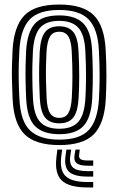

<svg xmlns="http://www.w3.org/2000/svg" viewBox="-20 -630 522 847"><path d="M241.5 10Q137.8 10 89.5 -36.5Q41.2 -83 35.8 -190.8Q33.5 -235 32.8 -271.6Q32 -308.2 32.8 -341.9Q33.5 -375.5 35.5 -410Q41.5 -514 87.6 -562Q133.8 -610 241.5 -610Q346 -610 393.4 -563.1Q440.8 -516.2 446.2 -410Q449.8 -342 449.5 -291.4Q449.2 -240.8 446.5 -191Q440.5 -84.5 393.5 -37.2Q346.5 10 241.5 10ZM241.5 -14Q333.2 -14 372.2 -57.1Q411.2 -100.2 416.5 -192.8Q419.2 -242 419.5 -290.4Q419.8 -338.8 416.2 -408.8Q411.5 -502.5 371.1 -544.2Q330.8 -586 241.5 -586Q150.5 -586 110.6 -543.8Q70.8 -501.5 65.5 -408.2Q63.8 -377.8 62.9 -346Q62 -314.2 62.6 -276.8Q63.2 -239.2 65.8 -191.2Q70.8 -93.5 113.5 -53.8Q156.2 -14 241.5 -14ZM241.5 -38Q171.5 -38 135.6 -72.5Q99.8 -107 95.5 -194.2Q93.5 -234.2 92.9 -271.4Q92.2 -308.5 92.9 -342.1Q93.5 -375.8 95.2 -405.2Q100 -487 132.8 -524.5Q165.5 -562 241.5 -562Q312.8 -562 347.4 -527Q382 -492 386.2 -408.2Q388.5 -363.8 389.1 -327Q389.8 -290.2 389.1 -258.2Q388.5 -226.2 386.8 -195.8Q382 -111 348.5 -74.5Q315 -38 241.5 -38ZM241.5 -62Q299.2 -62 326 -93.2Q352.8 -124.5 356.8 -196.8Q359.2 -238 359.5 -289.4Q359.8 -340.8 356.5 -405Q353 -477.2 325.6 -507.6Q298.2 -538 241.5 -538Q183.2 -538 156.4 -507Q129.5 -476 125.2 -404.2Q123.8 -377.8 123 -346Q122.2 -314.2 122.8 -276.8Q123.2 -239.2 125.5 -195.5Q129.2 -122.5 157 -92.2Q184.8 -62 241.5 -62ZM241.5 -86Q199.2 -86 178.9 -111.5Q158.5 -137 155.5 -197Q153.5 -236.2 152.9 -270.5Q152.2 -304.8 152.9 -337.1Q153.5 -369.5 155.2 -403Q158.8 -462.5 178.6 -488.2Q198.5 -514 241.5 -514Q282.2 -514 302.9 -489.4Q323.5 -464.8 326.5 -404Q329.5 -343.8 329.5 -293.6Q329.5 -243.5 326.8 -198Q323.5 -138 303.6 -112Q283.8 -86 241.5 -86ZM241.5 -110Q269.8 -110 282 -131.9Q294.2 -153.8 296.8 -199.5Q299.2 -242 299.5 -289.8Q299.8 -337.5 296.5 -402.5Q294.5 -446.5 282.2 -468.2Q270 -490 241.5 -490Q212.8 -490 200.4 -468.5Q188 -447 185.2 -401.5Q183.5 -369.5 182.9 -338.9Q182.2 -308.2 182.9 -274.2Q183.5 -240.2 185.5 -198Q187.8 -151.2 200.9 -130.6Q214 -110 241.5 -110ZM254 30 250 63Q243 121.8 270 147.4Q297 173 367 173H391.2V197H367Q284.2 197 252.2 165.9Q220.2 134.8 229 63L233 30ZM332 30 329 53Q327.2 66.5 335.8 72.2Q344.2 78 367 78H391.2V101H367Q331.5 101 318 89.9Q304.5 78.8 309 53L313 30ZM294 30 290 58Q284.8 94 302.6 109.5Q320.5 125 367 125H391.2V149H367Q307.5 149 284.8 127.9Q262 106.8 269 58L273 30Z"/></svg>

Font: Big Shoulders Inline Display Thin Black
Style: Regular
Weight: 900
Version: Version 2.002